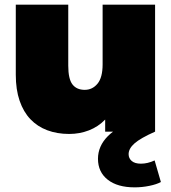

<svg xmlns="http://www.w3.org/2000/svg" viewBox="-20 -567 738 827"><path d="M402 117Q402 62 445 19Q455 9 467 0H433V-52Q403 -21 363 -5.5Q323 10 278 10Q226 10 183.5 -6Q141 -22 111 -53.5Q81 -85 64.5 -133Q48 -181 48 -245V-547H274V-284Q274 -227 292 -203.5Q310 -180 345 -180Q378 -180 400 -206.5Q422 -233 422 -290V-547H648V0Q585 28 559.5 50.5Q534 73 534 97Q534 115 547.5 126.5Q561 138 587 138Q616 138 646 124L673 217Q655 227 623.5 233.5Q592 240 560 240Q486 240 444 207Q402 174 402 117Z"/></svg>

Font: CMG Sans Black
Style: Regular
Weight: 900
Designer: Julieta Ulanovsky
Foundry: Julieta Ulanovsky
Version: Version 7.200